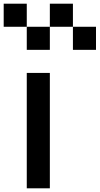

<svg xmlns="http://www.w3.org/2000/svg" viewBox="-20 -1020 540 1040"><path d="M0 -875V-1000H125V-875ZM125 0V-625H250V0ZM125 -875H250V-750H125ZM250 -875V-1000H375V-875ZM375 -875H500V-750H375Z"/></svg>

Font: Galmuri7 Regular
Style: Regular
Weight: 400
Designer: Lee Minseo (quiple)
Version: Version 2.399;hotconv 1.1.1;makeotfexe 2.6.0 DEVELOPMENT